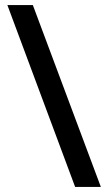

<svg xmlns="http://www.w3.org/2000/svg" viewBox="-20 -734 424 754"><path d="M109 -714H9L275 0H376Z"/></svg>

Font: Noto Sans Bassa Vah Medium
Style: Regular
Weight: 500
Designer: Monotype Design Team
Foundry: Monotype Imaging Inc.
Version: Version 2.002